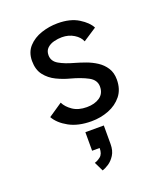

<svg xmlns="http://www.w3.org/2000/svg" viewBox="-142 -608 833 968"><g transform="rotate(-20 275.0 -124.5)"><path d="M274 11Q202.5 11 154 -15.8Q105.5 -42.5 84.5 -80L159 -130.5Q171.5 -104.5 201.2 -84.2Q231 -64 276 -64Q318.5 -64 345.8 -83Q373 -102 373 -139Q373 -174.5 336.8 -194Q300.5 -213.5 246.5 -228Q211 -237 176 -254Q141 -271 118 -300.5Q95 -330 95 -377Q95 -423.5 122.5 -453.5Q150 -483.5 192.8 -497.8Q235.5 -512 280.5 -512Q348.5 -512 392.2 -484.8Q436 -457.5 451 -427L378.5 -379.5Q369 -404 341 -421.2Q313 -438.5 277 -438.5Q256 -438.5 234.2 -433Q212.5 -427.5 197.8 -413.8Q183 -400 183 -376Q183 -343.5 214.5 -325.5Q246 -307.5 292.5 -295Q319 -287.5 349 -276.8Q379 -266 405.2 -249Q431.5 -232 448.2 -206.2Q465 -180.5 465 -143.5Q465 -91.5 437.8 -57.2Q410.5 -23 366.8 -6Q323 11 274 11ZM225 151.5V52H324V151.5Q324 187 309.2 210.2Q294.5 233.5 274.8 246.2Q255 259 241 263L217 213.5Q231.5 210 248.5 196.8Q265.5 183.5 265.5 151.5Z"/></g></svg>

Font: Trispace SemiCondensed
Style: Regular
Weight: 400
Width: 4
Designer: Tyler Finck
Foundry: Etcetera Type Company
Version: Version 1.210; ttfautohint (v1.8.3)